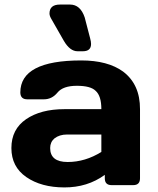

<svg xmlns="http://www.w3.org/2000/svg" viewBox="-20 -809 692 839"><path d="M261.2 -332H422.9Q422.9 -390.1 397.9 -412.1Q376 -434.1 315.7 -434.1Q255.4 -434.1 231.2 -404.5Q207 -375 171.9 -375H99.1Q69.3 -375 68.8 -404.8Q68.8 -544.9 335 -544.9Q451.2 -544.9 518.1 -496.1Q592.3 -439.9 591.8 -332V-29.8Q591.8 0 562 0H467.8Q438 0 438 -29.8V-44.9Q361.8 10.3 261 10Q160.2 9.8 95 -35.2Q29.8 -80.1 29.8 -162.1Q29.8 -244.1 94 -288.1Q158.2 -332 261.2 -332ZM199.2 -162.1Q199.2 -101.1 275.6 -101.1Q352.1 -101.1 422.9 -145V-221.2H272.9Q239.7 -221.2 217.8 -204.1Q199.2 -188 199.2 -162.1ZM242.2 -789.1H286.1Q331.1 -789.1 350.1 -732.9L374 -641.1Q377.9 -627 377.9 -616.7Q377.9 -585 341.8 -585H318.8Q285.6 -585 258.8 -630.9L206.1 -723.1Q196.3 -738.8 196.3 -750Q196.3 -789.1 242.2 -789.1Z"/></svg>

Font: Days One
Style: Regular
Weight: 400
Designer: Alexander Kalachev, Alexey Maslov, Jovanny Lemonad
Foundry: Alexander Kalachev, Alexey Maslov, Jovanny Lemonad
Version: Version 1.002